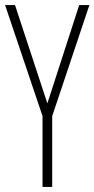

<svg xmlns="http://www.w3.org/2000/svg" viewBox="-20 -734 371 754"><path d="M166 -328 291 -714H331L185 -278V0H147V-278L0 -714H39Z"/></svg>

Font: Noto Sans Myanmar UI ExtraCondensed ExtraLight
Style: Regular
Weight: 200
Width: 2
Designer: Monotype Design Team
Foundry: Monotype Imaging Inc.
Version: Version 2.103; ttfautohint (v1.8.4.7-5d5b)